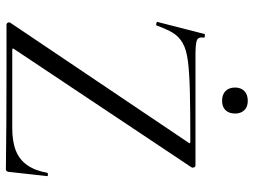

<svg xmlns="http://www.w3.org/2000/svg" viewBox="-122 -716 840 635"><g transform="rotate(90 297.5 -398.0)"><path d="M55 -13 450 -600Q454 -605 453 -606.5Q452 -608 445 -608Q348 -608 284 -606.5Q220 -605 181.5 -600Q143 -595 121.5 -582.5Q100 -570 88 -550Q76 -530 64 -497Q63 -494 57 -495.5Q51 -497 52 -499L92 -655Q93 -657 99 -656Q105 -655 104 -653Q101 -635 112 -630Q123 -625 161 -625Q221 -625 308 -625Q395 -625 526 -625Q531 -625 533 -620.5Q535 -616 533 -612L143 -27Q139 -22 140 -20.5Q141 -19 148 -19Q231 -19 296.5 -19Q362 -19 403 -19Q448 -19 478 -31Q508 -43 526 -69Q544 -95 551 -135Q552 -137 557 -137Q562 -137 562 -135L548 -8Q548 -5 546 -1.5Q544 2 539 2Q465 1 382.5 0.5Q300 0 217.5 0Q135 0 61 0Q57 0 54.5 -4.5Q52 -9 55 -13ZM313 -713Q292 -713 280.5 -724.5Q269 -736 269 -756Q269 -775 280.5 -786.5Q292 -798 313 -798Q333 -798 344 -786.5Q355 -775 355 -756Q355 -736 344 -724.5Q333 -713 313 -713Z"/></g></svg>

Font: Cormorant Light
Style: Regular
Weight: 400
Version: Version 4.000